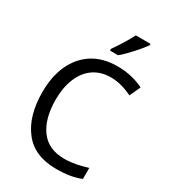

<svg xmlns="http://www.w3.org/2000/svg" viewBox="-226 -1056 1046 1178"><g transform="rotate(30 297.0 -467.0)"><path d="M377.9 -645C436.5 -645 487.3 -626 529.8 -606L564.9 -682.1C512.7 -709 447.3 -724.1 378.9 -724.1C309.6 -724.1 251 -708.5 203.1 -677.7C106.9 -615.2 57.1 -502 57.1 -357.9C57.1 -245.1 82.5 -155.8 133.8 -89.8C184.6 -23.4 261.7 9.8 365.2 9.8C438 9.8 488.3 1 539.1 -19V-97.2C486.8 -81.1 434.1 -68.8 377 -68.8C301.8 -68.8 245.1 -94.7 207.5 -146.5C169.9 -198.2 150.9 -268.6 150.9 -356.9C150.9 -416 160.2 -467.8 178.7 -511.2C215.3 -598.1 284.7 -645 377.9 -645ZM379.9 -944.3C368.7 -921.4 354 -896 335.9 -867.2C317.9 -838.4 302.2 -814.9 289.1 -796.4V-784.2H346.2C390.1 -818.8 460 -899.9 483.9 -934.1V-944.3Z"/></g></svg>

Font: Avrile Sans
Style: Regular
Weight: 400
Designer: Monotype Design Team, Google (font), Stefan Peev (BGR Cyrillic), Cristiano Sobral (main changes)
Foundry: The Avrile Sans Project Authors
Version: Version 3.110